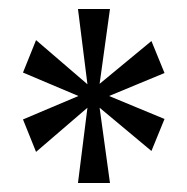

<svg xmlns="http://www.w3.org/2000/svg" viewBox="-20 -780 416 426"><path d="M153 -374H224L201 -541L316 -445L345 -516L222 -567L345 -618L316 -689L201 -594L224 -760H153L174 -593L60 -691L31 -619L154 -567L31 -515L60 -443L174 -541Z"/></svg>

Font: Noto Serif Lao ExtCond
Style: Regular
Weight: 400
Width: 2
Designer: Monotype Design Team
Foundry: Monotype Imaging Inc.
Version: Version 2.004